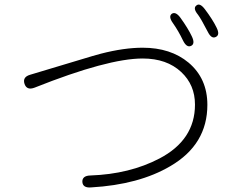

<svg xmlns="http://www.w3.org/2000/svg" viewBox="-20 -825 1040 837"><path d="M377 -8Q341 -5 339 -32Q338 -59 374 -60Q545 -66 675 -134Q830 -215 830 -369Q830 -455 770 -511Q707 -570 602 -570Q450 -570 131 -443Q97 -430 87 -459Q77 -489 111 -499L384 -581Q402 -586 420 -591Q521 -617 602 -617Q724 -617 802 -552Q884 -483 884 -368Q884 -195 723 -101Q586 -20 377 -8ZM813 -625Q794 -616 778 -648Q758 -690 734 -724Q713 -753 729 -765Q746 -776 767 -747Q800 -701 816 -667Q832 -634 813 -625ZM921 -664Q902 -654 886 -686Q856 -744 843 -761Q820 -789 836 -801Q851 -814 873 -785Q907 -740 924 -705Q940 -673 921 -664Z"/></svg>

Font: Resource Han Rounded JP Light
Style: Regular
Weight: 300
Designer: Cyano Hao (round all glyphs); Ryoko NISHIZUKA 西塚涼子 (kana, bopomofo & ideographs); Paul D. Hunt (Latin, Greek & Cyrillic)
Foundry: Cyano Hao
Version: 0.990